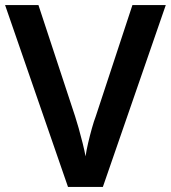

<svg xmlns="http://www.w3.org/2000/svg" viewBox="-20 -734 671 754"><path d="M631 -714 384 0H247L0 -714H131L275 -277Q281 -259 289 -230.5Q297 -202 304.5 -172Q312 -142 316 -120Q319 -142 326 -172Q333 -202 341 -230.5Q349 -259 356 -277L500 -714Z"/></svg>

Font: Noto Sans Gujarati SemiBold
Style: Regular
Weight: 600
Designer: Jelle Bosma - Monotype Design Team, Universal Thirst
Foundry: Monotype Imaging Inc.
Version: Version 2.106; ttfautohint (v1.8.4.7-5d5b)